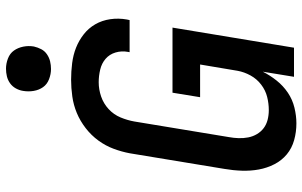

<svg xmlns="http://www.w3.org/2000/svg" viewBox="-204 -796 1008 640"><g transform="rotate(-90 300.0 -476.0)"><path d="M209 8Q180 8 153 0.5Q126 -7 105.5 -24Q85 -41 72.5 -65.5Q60 -90 55 -117.5Q50 -145 51 -174Q52 -203 57 -232L109 -547Q114 -574 124 -601Q134 -628 151.5 -652Q169 -676 193 -694.5Q217 -713 243.5 -724Q270 -735 298.5 -739Q327 -743 354 -743Q382 -743 409.5 -739.5Q437 -736 461 -726.5Q485 -717 505.5 -701Q526 -685 539 -662.5Q552 -640 556 -612.5Q560 -585 555 -557L553 -548H446L447 -553Q451 -575 445 -595Q439 -615 424 -628Q409 -641 388 -646Q367 -651 346 -651Q322 -651 298.5 -643Q275 -635 256.5 -618Q238 -601 228.5 -578Q219 -555 215 -532L163 -217Q160 -201 159.5 -184.5Q159 -168 162 -152.5Q165 -137 173 -123.5Q181 -110 193 -101Q205 -92 220.5 -88Q236 -84 253 -84Q275 -84 297 -89.5Q319 -95 338 -109.5Q357 -124 368.5 -145Q380 -166 384 -188L405 -313H296L311 -405H528L461 0H364L381 -104Q369 -80 351.5 -58Q334 -36 311 -20.5Q288 -5 261 1.5Q234 8 209 8ZM390 -810Q373 -810 356 -816.5Q339 -823 329.5 -836.5Q320 -850 317 -867.5Q314 -885 317 -903Q319 -916 325.5 -927.5Q332 -939 342.5 -946.5Q353 -954 365.5 -957Q378 -960 391 -960Q408 -960 425 -953.5Q442 -947 451.5 -933.5Q461 -920 464.5 -902.5Q468 -885 465 -867Q462 -854 456 -842.5Q450 -831 439 -823.5Q428 -816 415.5 -813Q403 -810 390 -810Z"/></g></svg>

Font: Iosevka Aile Semibold Oblique
Style: Regular
Weight: 600
Italic angle: -9°
Designer: Belleve Invis
Foundry: Belleve Invis
Version: Version 31.1.0; ttfautohint (v1.8.4)